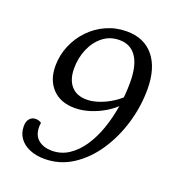

<svg xmlns="http://www.w3.org/2000/svg" viewBox="-123 -754 793 865"><g transform="rotate(20 273.5 -321.5)"><path d="M339 -655Q423 -655 469 -598.5Q515 -542 515 -441Q515 -358 491 -277.5Q467 -197 423 -131.5Q379 -66 318.5 -27Q258 12 185 12Q145 12 114 -1Q83 -14 65.5 -38Q48 -62 48 -95Q48 -118 59 -131Q70 -144 89 -144Q96 -144 103.5 -141.5Q111 -139 116 -135Q115 -131 114.5 -126Q114 -121 114 -116Q114 -75 139 -54.5Q164 -34 204 -34Q248 -34 284 -57.5Q320 -81 347.5 -121.5Q375 -162 393.5 -214.5Q412 -267 421.5 -326Q431 -385 431 -444Q431 -524 403 -565.5Q375 -607 322 -607Q276 -607 242.5 -580.5Q209 -554 190.5 -511Q172 -468 172 -417Q172 -364 198 -334Q224 -304 273 -304Q301 -304 333.5 -315.5Q366 -327 396.5 -347Q427 -367 445 -390L437 -343Q414 -316 380 -295Q346 -274 308.5 -262Q271 -250 235 -250Q167 -250 128 -290.5Q89 -331 89 -399Q89 -450 108.5 -496.5Q128 -543 162 -578.5Q196 -614 241.5 -634.5Q287 -655 339 -655Z"/></g></svg>

Font: Petrona
Style: Italic
Weight: 400
Italic angle: -9°
Designer: Ringo R. Seeber
Foundry: Ringo R. Seeber
Version: Version 2.001; ttfautohint (v1.8.3)